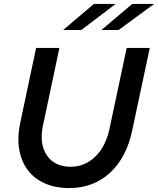

<svg xmlns="http://www.w3.org/2000/svg" viewBox="-20 -943 801 973"><path d="M650 -282Q621 -144 537 -67Q453 10 331 10Q260 10 206.5 -14Q153 -38 120.5 -81.5Q88 -125 77.5 -185.5Q67 -246 82 -318L163 -700H281L198 -308Q178 -215 217 -156.5Q256 -98 338 -98Q410 -98 463 -149.5Q516 -201 535 -291L622 -700H739ZM456 -923H566L392 -791H300ZM650 -923H761L581 -791H494Z"/></svg>

Font: Red Hat Text Medium
Style: Italic
Weight: 500
Italic angle: -12°
Designer: Pentagram / MCKL
Foundry: Pentagram / MCKL
Version: Version 1.003; Red Hat Text Medium Italic